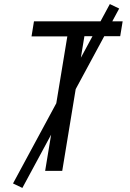

<svg xmlns="http://www.w3.org/2000/svg" viewBox="-20 -840 640 944"><path d="M202 0 311 -661H135L147 -735H583L571 -662H395L286 0ZM90 84 44 62 520 -820 566 -798Z"/></svg>

Font: Iosevka Custom Oblique
Style: Regular
Weight: 400
Italic angle: -9°
Designer: Belleve Invis
Foundry: Belleve Invis
Version: Version 27.0.1